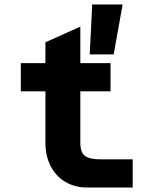

<svg xmlns="http://www.w3.org/2000/svg" viewBox="-20 -838 690 858"><path d="M370 0Q314 0 271.5 -25.5Q229 -51 206 -96.5Q183 -142 183 -200V-649L339 -719V-200Q339 -174 346.5 -157.5Q354 -141 374.5 -133.5Q395 -126 432 -126H573V0ZM73 -430V-556H474V-430ZM381 -595 392 -818H528L488 -595Z"/></svg>

Font: Azeret Mono Thin
Style: Bold
Weight: 700
Version: Version 1.002